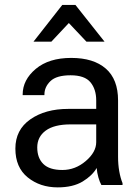

<svg xmlns="http://www.w3.org/2000/svg" viewBox="-20 -769 580 798"><path d="M43.9 -151.4Q43.9 -229.5 106 -272.9Q168 -316.4 263.7 -316.4H379.9V-351.6Q379.9 -397.9 356 -427Q332 -456.1 273.4 -456.1Q214.8 -456.1 189.7 -431.9Q164.6 -407.7 164.6 -376V-373.5H74.2V-376Q74.2 -437 128.7 -482.7Q183.1 -528.3 275.9 -528.3Q368.7 -528.3 419.7 -483.9Q470.7 -439.5 470.7 -351.6V-117.2Q470.7 -85.4 475.6 -57.4Q480.5 -29.3 489.3 -7.8V0H401.4Q394.5 -12.2 388.9 -31.7Q383.3 -51.3 381.8 -70.8Q363.8 -39.1 323.5 -14.6Q283.2 9.8 219.7 9.8Q146.5 9.8 95.2 -31.7Q43.9 -73.2 43.9 -151.4ZM134.8 -156.2Q134.8 -112.3 160.2 -87.4Q185.5 -62.5 239.3 -62.5Q293 -62.5 336.4 -99.6Q379.9 -136.7 379.9 -178.2V-252H273.4Q205.1 -252 169.9 -226.1Q134.8 -200.2 134.8 -156.2ZM293.5 -748.5 414.6 -595.7H339.4L266.1 -673.3L193.4 -595.7H119.1L238.8 -748.5Z"/></svg>

Font: RobotoFlex
Style: Regular
Weight: 400
Designer: Berlow after Robertson
Foundry: Google
Version: Version 2.136